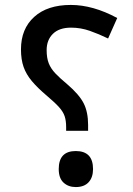

<svg xmlns="http://www.w3.org/2000/svg" viewBox="-20 -744 540 778"><path d="M248 -229Q248 -255 242 -273Q236 -291 219.5 -309.5Q203 -328 171 -355Q132 -388 109 -415.5Q86 -443 75.5 -473Q65 -503 65 -544Q65 -627 118.5 -675.5Q172 -724 267 -724Q357 -724 455 -671L418 -588Q381 -606 344 -619Q307 -632 268 -632Q220 -632 194.5 -607Q169 -582 169 -541Q169 -509 177.5 -487.5Q186 -466 204.5 -446.5Q223 -427 252 -403Q301 -361 319 -325.5Q337 -290 337 -238V-214H248ZM287 14Q257 14 237.5 -4Q218 -22 218 -59Q218 -132 287 -132Q357 -132 357 -59Q357 -25 339 -5.5Q321 14 287 14Z"/></svg>

Font: Noto Kufi Arabic Medium
Style: Regular
Weight: 500
Designer: Monotype Design Team, David Williams, Khaled Hosny
Foundry: Google LLC
Version: Version 2.109; ttfautohint (v1.8.4.7-5d5b)